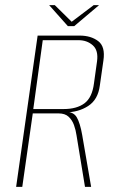

<svg xmlns="http://www.w3.org/2000/svg" viewBox="-20 -730 450 750"><path d="M43 0 127 -591H291Q335 -591 363.5 -569.5Q392 -548 384 -494L370 -396Q363 -341 324.5 -316Q286 -291 234 -291L235 -293Q267 -294 280 -271.5Q293 -249 301 -203L336 0H312L279 -201Q276 -222 269 -241.5Q262 -261 248 -274Q234 -287 209 -287H108L67 0ZM110 -304H228Q280 -304 310 -326.5Q340 -349 347 -404L359 -490Q365 -533 342.5 -553Q320 -573 287 -573H147ZM245 -628 172 -710H194L260 -645L346 -710H367L270 -628Z"/></svg>

Font: Alumni Sans Thin
Style: Italic
Weight: 100
Italic angle: -8°
Designer: Robert E. Leuschke
Foundry: Robert E. Leuschke
Version: Version 1.016